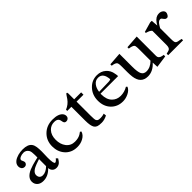

<svg xmlns="http://www.w3.org/2000/svg" viewBox="169 -1471 2390 2390"><g transform="rotate(-45 1364.5 -275.5)"><path d="M201.2 -45.4Q252.9 -45.4 307.6 -97.7V-222.2Q294.9 -217.8 277.8 -212.4Q260.7 -207 242.2 -200Q223.6 -192.9 205.3 -184.1Q187 -175.3 172.9 -164.1Q140.6 -138.2 140.6 -108.2Q140.6 -78.1 156.2 -61.8Q171.9 -45.4 201.2 -45.4ZM309.1 -63Q240.7 9.8 156.7 9.8Q82 9.8 53.7 -44.9Q44.4 -63 44.4 -89.1Q44.4 -115.2 58.1 -137.2Q71.8 -159.2 94 -175.5Q116.2 -191.9 144.5 -203.6Q172.9 -215.3 202.1 -224.1Q231.4 -232.9 259 -239.3Q286.6 -245.6 307.6 -251V-297.4Q307.6 -354 295.2 -375.5Q282.7 -397 265.1 -406.5Q247.6 -416 228.8 -416Q210 -416 196.8 -413.1Q183.6 -410.2 170.9 -404.8Q140.6 -391.6 140.6 -372.1Q140.6 -364.3 146.5 -353.5Q157.2 -332.5 157.2 -318.8Q157.2 -305.2 145.3 -292.2Q133.3 -279.3 116.7 -279.3Q100.1 -279.3 90.1 -284.4Q80.1 -289.6 73.2 -297.9Q59.6 -315.4 59.6 -338.4Q59.6 -361.3 68.6 -377.4Q77.6 -393.6 92.3 -406Q106.9 -418.5 126 -427.2Q145 -436 165 -441.4Q202.6 -452.1 248 -452.1Q293.5 -452.1 324.7 -440.4Q356 -428.7 372.6 -405Q389.2 -381.3 394 -346.2Q398.9 -311 398.9 -264.2L396 -158.2Q396 -48.3 418.9 -48.3Q435.5 -48.3 461.9 -82L482.4 -60.1Q460 -23.4 445.8 -11.7Q418.9 9.8 385.5 9.8Q352.1 9.8 331.5 -10.5Q311 -30.8 309.1 -63Z M923.8 -91.8Q909.2 -43.5 857.4 -15.6Q810.5 9.8 754.6 9.8Q698.7 9.8 658.2 -9Q617.7 -27.8 590.3 -59.6Q534.7 -124 534.7 -218.8Q534.7 -317.9 600.1 -383.8Q667.5 -452.1 773.9 -452.1Q878.9 -452.1 916.5 -401.4Q929.2 -383.8 929.2 -365.7Q929.2 -347.7 924.3 -338.9Q919.4 -330.1 912.6 -324.2Q898.4 -313.5 881.3 -313.5Q864.3 -313.5 856.4 -321Q848.6 -328.6 845.2 -340.1Q841.8 -351.6 839.8 -364.7Q837.9 -377.9 831.1 -389.6Q815.4 -416 766.6 -416Q707.5 -416 667.5 -373Q624 -325.7 624 -245.1Q624 -166.5 663.6 -114.3Q706.1 -58.6 778.8 -58.6Q839.4 -58.6 879.4 -83Q893.6 -91.8 908.2 -103Z M1131.8 -561Q1143.1 -561 1143.1 -542V-439H1265.6V-397.9H1144V-153.3Q1144 -82.5 1151.6 -67.4Q1159.2 -52.2 1172.1 -47.1Q1185.1 -42 1214.8 -42Q1244.6 -42 1276.9 -52.7L1280.8 -17.1Q1228.5 9.8 1181.4 9.8Q1134.3 9.8 1111.6 1.2Q1088.9 -7.3 1076.2 -26.4Q1052.7 -61 1052.7 -154.8V-397.9H980V-419.4Q1044.9 -445.8 1085 -502.4Q1096.7 -519 1107.2 -535.6Q1117.7 -552.2 1122.3 -556.6Q1127 -561 1131.8 -561Z M1637.2 -297.9Q1629.9 -419.4 1543 -419.4Q1495.6 -419.4 1464.8 -379.9Q1436 -343.8 1428.7 -285.6L1601.1 -290Q1624 -291 1637.2 -297.9ZM1709 -94.2 1723.1 -80.6Q1705.1 -38.1 1652.8 -13.2Q1605 9.8 1555.9 9.8Q1506.8 9.8 1467.5 -6.8Q1428.2 -23.4 1399.4 -53.7Q1338.9 -117.2 1338.9 -218.3Q1338.9 -319.8 1404.3 -387.7Q1465.8 -452.1 1554.2 -452.1Q1624.5 -452.1 1671.9 -410.2Q1718.8 -369.1 1728.5 -302.7Q1733.9 -277.8 1733.9 -261.2V-256.8H1425.3Q1424.8 -252.9 1424.8 -249.5Q1424.8 -246.1 1424.8 -242.7Q1424.8 -151.4 1473.6 -103Q1518.1 -59.1 1584.2 -59.1Q1650.4 -59.1 1709 -94.2Z M2027.3 -47.9Q2095.7 -47.9 2155.3 -107.4V-314Q2155.3 -344.2 2151.4 -364.7Q2145.5 -396.5 2070.3 -404.8V-428.7L2246.1 -441.4V-98.1Q2246.1 -58.1 2294.9 -46.9Q2308.6 -43.9 2323.2 -41.5L2321.8 -15.6L2161.6 7.3L2157.7 -70.8Q2085.4 9.8 1996.1 9.8Q1873.5 9.8 1855.5 -127.4Q1850.6 -167 1850.6 -209.5V-314.9Q1850.6 -369.6 1835.9 -381.8Q1814 -399.4 1769.5 -404.3V-428.7L1941.4 -441.4V-214.8Q1941.4 -122.1 1960 -85.9Q1979 -47.9 2027.3 -47.9Z M2434.6 -353Q2420.9 -376 2357.9 -393.1L2358.9 -410.2L2488.8 -447.3H2516.6L2524.4 -357.4Q2564.9 -431.2 2613.8 -445.3Q2630.4 -449.7 2647.2 -449.7Q2664.1 -449.7 2676.8 -444.8Q2689.5 -439.9 2698.7 -432.1Q2718.3 -415.5 2718.3 -396Q2718.3 -380.9 2710.4 -366.7Q2695.8 -337.9 2678 -337.9Q2660.2 -337.9 2651.4 -345.7Q2642.6 -353.5 2636.2 -362.8Q2629.9 -372.1 2623.3 -379.9Q2616.7 -387.7 2604 -387.7Q2591.3 -387.7 2580.3 -380.6Q2569.3 -373.5 2560.1 -362.3Q2550.8 -351.1 2542.5 -336.9Q2534.2 -322.8 2525.9 -309.1V-127.4Q2525.9 -82 2530 -66.4Q2534.2 -50.8 2544.2 -44.7Q2554.2 -38.6 2567.6 -35.4Q2581.1 -32.2 2595.7 -30.3Q2610.4 -28.3 2621.6 -24.4L2621.1 -9.3V0H2359.4Q2358.9 -2 2358.9 -5.9V-22.9Q2358.9 -25.4 2359.4 -26.4Q2376 -31.2 2389.9 -34.2Q2403.8 -37.1 2413.6 -43.9Q2434.6 -58.1 2434.6 -105Z"/></g></svg>

Font: RadleyRegular
Style: Regular
Weight: 400
Designer: vernon adams
Foundry: vernon adams
Version: Version 1.000;PS 001.001;hotconv 1.0.56